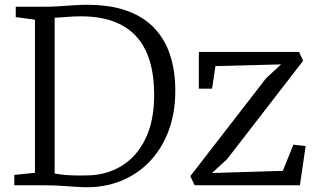

<svg xmlns="http://www.w3.org/2000/svg" viewBox="-20 -771 1320 799"><path d="M330.5 8Q312.5 7.5 293 6.2Q273.5 5 252.8 3.5Q232 2 210.8 1Q189.5 0 167.5 0H39.5V-43L125.5 -52V-689L45.5 -700V-743H166.5Q197 -743 226.2 -745Q255.5 -747 284.5 -749Q313.5 -751 343.5 -751Q440.5 -751 510 -725.5Q579.5 -700 623.5 -652.8Q667.5 -605.5 688.5 -540Q709.5 -474.5 709.5 -394Q709.5 -302 681.8 -227.2Q654 -152.5 603.2 -99.2Q552.5 -46 483.2 -18Q414 10 330.5 8ZM342.5 -41Q423 -42 486 -80.5Q549 -119 585.2 -193.2Q621.5 -267.5 621.5 -376Q621.5 -458 602.5 -519.2Q583.5 -580.5 545.5 -621.2Q507.5 -662 450.5 -682.5Q393.5 -703 317.5 -703Q295 -703 275.2 -701.8Q255.5 -700.5 238.5 -699Q221.5 -697.5 207.5 -697V-49Q231.5 -44.5 253.8 -42.8Q276 -41 297.8 -40.8Q319.5 -40.5 342.5 -41ZM1149.5 -503 876.5 -496 862.5 -402H807.5V-555H1224.5L1241.5 -518L924.5 -108L862 -51L1157 -60L1201 -169L1252 -163L1228 0H790L772 -38L1087 -445Z"/></svg>

Font: Merriweather Light
Style: Regular
Weight: 300
Designer: Eben Sorkin
Foundry: Eben Sorkin
Version: Version 2.100